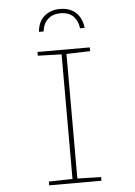

<svg xmlns="http://www.w3.org/2000/svg" viewBox="-61 -978 722 1024"><g transform="rotate(-5 300.0 -466.0)"><path d="M160 0V-20L287 -23V-690L160 -694V-714H440V-694L313 -690V-23L440 -20V0ZM299 -932Q351 -932 383 -903.5Q415 -875 422 -820H397Q393 -860 368.5 -884.5Q344 -909 300 -909Q257 -909 231.5 -884.5Q206 -860 202 -820H177Q182 -875 215.5 -903.5Q249 -932 299 -932Z"/></g></svg>

Font: Noto Sans Mono Thin
Style: Regular
Weight: 100
Designer: Monotype Design Team
Foundry: Monotype Imaging Inc.
Version: Version 2.014